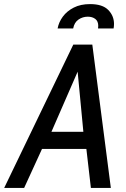

<svg xmlns="http://www.w3.org/2000/svg" viewBox="-58 -918 618 938"><path d="M-37.5 0 300 -700H393L483.5 0H386L363 -198.5L350 -266L317 -613L339.5 -609.5L190 -266.5L150.5 -197.5L60 0ZM111 -190.5 157.5 -274H384.5L399.5 -190.5ZM223.5 -779Q229 -809.5 249 -836.8Q269 -864 302.5 -881Q336 -898 382 -898Q443 -898 471 -869.2Q499 -840.5 499 -801Q499 -796 498.5 -790.5Q498 -785 497 -779H421Q422 -785 422 -791.5Q422 -814.5 407.5 -825.5Q393 -836.5 371 -836.5Q346 -836.5 325.5 -822.5Q305 -808.5 299.5 -779Z"/></svg>

Font: Cabin
Style: Italic
Weight: 400
Width: 4
Italic angle: -10°
Designer: Pablo Impallari
Foundry: Pablo Impallari. http://www.impallari.com Igino Marini. http://www.ikern.com
Version: Version 3.001